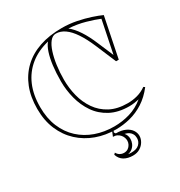

<svg xmlns="http://www.w3.org/2000/svg" viewBox="-213 -870 1157 1232"><g transform="rotate(-30 365.5 -254.0)"><path d="M700 -127Q659 -74 610.5 -43Q562 -12 509 1.5Q456 15 403 15Q326 15 258.5 -9.5Q191 -34 139.5 -81.5Q88 -129 59 -197Q30 -265 30 -352Q30 -439 57 -507.5Q84 -576 135 -624.5Q186 -673 259 -698Q332 -723 425 -723Q480 -723 532.5 -712.5Q585 -702 629 -687.5Q673 -673 701 -660L641 -364H621L558 -513Q530 -579 500.5 -623Q471 -667 439.5 -689Q408 -711 374 -711Q350 -711 331 -687.5Q312 -664 299 -624Q286 -584 279 -533.5Q272 -483 272 -428Q272 -366 287 -306.5Q302 -247 335.5 -198.5Q369 -150 422.5 -121.5Q476 -93 552 -93Q589 -93 624 -102.5Q659 -112 690 -134ZM306 -692Q224 -672 167.5 -626Q111 -580 81.5 -511.5Q52 -443 52 -352Q52 -269 79 -204.5Q106 -140 154 -96Q202 -52 265.5 -29.5Q329 -7 403 -7Q462 -7 518.5 -23.5Q575 -40 624 -80Q606 -76 588 -73.5Q570 -71 552 -71Q470 -71 412 -102Q354 -133 318.5 -185Q283 -237 266.5 -300.5Q250 -364 250 -428Q250 -492 256.5 -543.5Q263 -595 275.5 -633Q288 -671 306 -692ZM578 -522 624 -414 627 -407 676 -647Q638 -663 581.5 -679Q525 -695 461 -699Q525 -649 578 -522ZM413 215Q376 215 349 199.5Q322 184 311 150L321 140Q330 156 343.5 163.5Q357 171 371 171Q390 171 402.5 162.5Q415 154 422 140.5Q429 127 429 113Q429 102 425 90.5Q421 79 412.5 69Q404 59 391.5 52.5Q379 46 361 46L377 7H387L380 25L388 36Q431 36 458.5 49.5Q486 63 499 83Q512 103 512 125Q512 146 500 167Q488 188 466 201.5Q444 215 413 215ZM414 193Q453 193 472 174.5Q491 156 491 130Q491 113 484.5 100.5Q478 88 466 79.5Q454 71 435 67Q443 76 447.5 87.5Q452 99 452 113Q452 130 445 146.5Q438 163 424 175Q410 187 390 191Q395 192 401 192.5Q407 193 414 193Z"/></g></svg>

Font: Kalnia Glaze Thin
Style: Bold
Weight: 700
Version: Version 1.110